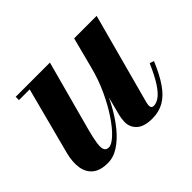

<svg xmlns="http://www.w3.org/2000/svg" viewBox="-108 -627 805 805"><g transform="rotate(-45 294.0 -225.0)"><path d="M130.5 10Q86 10 62 -9.8Q38 -29.5 32.8 -63.8Q27.5 -98 38.5 -141L117 -440.5H53.5V-460H256.5L172 -147.5Q161.5 -108.5 157.8 -83.2Q154 -58 159 -45.8Q164 -33.5 180 -33.5Q196.5 -33.5 221.8 -56.8Q247 -80 274.2 -120.5Q301.5 -161 326 -214Q350.5 -267 365.5 -327H381Q370 -283.5 351.8 -236.5Q333.5 -189.5 309.5 -145.8Q285.5 -102 256.8 -66.8Q228 -31.5 196.2 -10.8Q164.5 10 130.5 10ZM395 10Q346.5 10 324 -10.5Q301.5 -31 301.5 -62Q301.5 -70 302.8 -79.8Q304 -89.5 306 -97.5L400 -460H533.5L424.5 -56Q423.5 -51.5 422.8 -47Q422 -42.5 422 -38.5Q422 -23.5 436 -23.5Q452 -23.5 469.5 -35.8Q487 -48 507 -78.2Q527 -108.5 550.5 -162.5L569.5 -156Q545.5 -98.5 520.2 -61.8Q495 -25 464.5 -7.5Q434 10 395 10Z"/></g></svg>

Font: Bodoni Moda
Style: Bold Italic
Weight: 700
Italic angle: -13°
Version: Version 2.004